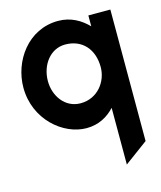

<svg xmlns="http://www.w3.org/2000/svg" viewBox="-103 -537 686 818"><g transform="rotate(-15 240.5 -128.5)"><path d="M230 11C284 11 324 -12 355 -45V205L458 129V-451H361V-403C329 -436 286 -462 230 -462C97 -462 14 -342 14 -225C14 -84 128 11 230 11ZM233 -357C309 -357 355 -303 355 -225C355 -161 308 -98 233 -98C164 -98 122 -160 122 -225C122 -296 167 -357 233 -357Z"/></g></svg>

Font: Charger Pro
Style: BlkNar
Weight: 900
Designer: Jasper
Foundry: Cannot Into Space Fonts
Version: Version 1.09